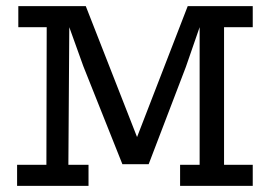

<svg xmlns="http://www.w3.org/2000/svg" viewBox="-20 -609 885 629"><path d="M40 -589H261L429 -160L595 -589H808V-520H714V-69H808V0H570V-69H634V-520L589 -390L467 -71H381L253 -392L207 -520L204 -69H270V0H36V-69H132L133 -520H40Z"/></svg>

Font: Podkova
Style: Regular
Weight: 400
Designer: Ilya Yudin
Foundry: Cyreal (www.cyreal.org)
Version: Version 2.103